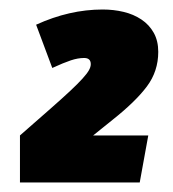

<svg xmlns="http://www.w3.org/2000/svg" viewBox="-20 -699 365 404"><path d="M56 -647Q126 -679 196 -679Q219 -679 240 -674Q261 -669 277.5 -658Q294 -647 303.5 -630Q313 -613 313 -590Q313 -549 289 -517Q265 -485 217 -447L176 -414H292L274 -315H22V-414L87 -471Q112 -493 128 -508Q144 -523 153.5 -533.5Q163 -544 167 -551Q171 -558 171 -564Q171 -577 157 -577Q144 -577 129 -572Q114 -567 90 -556Z"/></svg>

Font: Amaranth
Style: Bold Italic
Weight: 700
Italic angle: -12°
Designer: Gesine Todt
Foundry: Gesine Todt
Version: Version 1.001